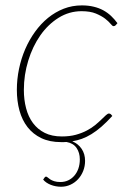

<svg xmlns="http://www.w3.org/2000/svg" viewBox="-20 -521 496 712"><path d="M146 136.5Q147.5 134 151 134Q153.5 134 157 137.2Q160.5 140.5 166.2 144.2Q172 148 181.2 151Q190.5 154 204 154Q219.5 154 232.5 148Q245.5 142 255.2 131Q265 120 270.5 104.5Q276 89 276 70Q276 45.5 264 27.8Q252 10 226.5 5.5Q221.5 6 216.8 6Q212 6 206.5 6Q164 6 133.2 -8.8Q102.5 -23.5 82.2 -49.5Q62 -75.5 52.2 -111Q42.5 -146.5 42.5 -188Q42.5 -227 50.5 -265.5Q58.5 -304 73.5 -338.8Q88.5 -373.5 110 -403.2Q131.5 -433 158.2 -454.8Q185 -476.5 216.5 -488.8Q248 -501 283.5 -501Q307.5 -501 327.2 -496.2Q347 -491.5 363 -482.8Q379 -474 391.8 -462Q404.5 -450 415.5 -435L408.5 -427Q405.5 -424 401 -424Q397 -424 390 -432.8Q383 -441.5 369.8 -451.8Q356.5 -462 335.5 -470.8Q314.5 -479.5 282.5 -479.5Q236.5 -479.5 197.2 -455Q158 -430.5 129.5 -389.8Q101 -349 84.8 -296.2Q68.5 -243.5 68.5 -187.5Q68.5 -151 76.8 -119.5Q85 -88 102.2 -64.8Q119.5 -41.5 146 -28.2Q172.5 -15 209.5 -15Q238.5 -15 261.2 -21.2Q284 -27.5 302 -37Q320 -46.5 333.2 -57.5Q346.5 -68.5 356.2 -78Q366 -87.5 372.8 -93.8Q379.5 -100 384 -100Q388.5 -100 391.5 -97L396.5 -91Q375 -67.5 356 -51Q337 -34.5 319 -23.5Q301 -12.5 283.5 -6.2Q266 0 248 3Q270 12 282.8 31Q295.5 50 295.5 75.5Q295.5 95.5 288.5 113Q281.5 130.5 269.5 143.5Q257.5 156.5 241.2 164Q225 171.5 206.5 171.5Q186.5 171.5 168.5 164.5Q150.5 157.5 140 145Z"/></svg>

Font: Lato ExtraLight
Style: Italic
Weight: 275
Italic angle: -7°
Designer: Lukasz Dziedzic with Adam Twardoch and Botio Nikoltchev
Foundry: tyPoland Lukasz Dziedzic
Version: Version 2.015; 2015-08-06; http://www.latofonts.com/